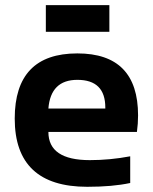

<svg xmlns="http://www.w3.org/2000/svg" viewBox="-20 -718 587 738"><path d="M277.3 -512.7Q510.7 -512.7 510.7 -274.4Q510.7 -242.7 506.3 -210.9H166Q166 -102.5 325.2 -102.5Q402.8 -102.5 480.5 -117.2V-14.6Q412.6 0 315.4 0Q36.6 0 36.6 -262.2Q36.6 -512.7 277.3 -512.7ZM166 -300.8H384.8V-304.7Q384.8 -411.1 277.3 -411.1Q174.8 -411.1 166 -300.8ZM400.4 -698.2V-595.7H156.2V-698.2Z"/></svg>

Font: Voltera
Style: Bold
Weight: 700
Designer: Bernd Montag
Version: Version 1.301